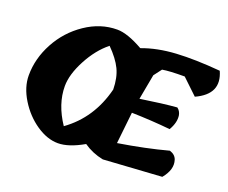

<svg xmlns="http://www.w3.org/2000/svg" viewBox="-123 -964 1377 1160"><g transform="rotate(20 565.5 -384.0)"><path d="M266 -339Q266 -224 343 -109Q498 -220 548 -419Q547 -495 521.5 -548Q496 -601 437 -660Q366 -603 316 -508.5Q266 -414 266 -339ZM507 -54Q413 0 344 0Q275 0 204.5 -48Q134 -96 86.5 -173Q39 -250 39 -326Q39 -434 94 -536Q149 -638 245 -703Q341 -768 448 -768Q514 -768 616 -710Q712 -746 832 -753Q952 -760 1114 -746Q1173 -614 1026 -547L927 -641Q828 -641 784 -633L746 -583L716 -421Q861 -443 949 -450Q969 -435 974 -409Q981 -364 950 -311Q828 -323 702 -326L680 -123Q855 -151 996 -189Q1032 -178 1042 -148Q1061 -90 1007 -25L633 -1Q563 -15 507 -54Z"/></g></svg>

Font: Tillana ExtraBold
Style: Regular
Weight: 800
Designer: Lipi Raval (Devanagari, Latin), Jonny Pinhorn (Latin)
Foundry: Indian Type Foundry
Version: Version 2.003;PS 1.0;hotconv 1.0.79;makeotf.lib2.5.61930; tt